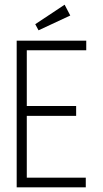

<svg xmlns="http://www.w3.org/2000/svg" viewBox="-20 -797 440 817"><path d="M51 0V-624H347V-583H94V-346H304V-304H94V-41H345V0ZM144 -668 130 -694 255 -777 279 -731Z"/></svg>

Font: Inconsolata Condensed Light
Style: Regular
Weight: 300
Width: 3
Monospace: yes
Designer: Raph Levien, Cyreal, Brenton Simpson
Foundry: Raph Levien, Cyreal, Google
Version: Version 3.001; ttfautohint (v1.8.2.53-6de2)